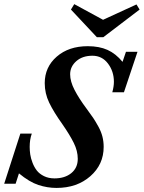

<svg xmlns="http://www.w3.org/2000/svg" viewBox="-57 -901 699 934"><path d="M414.1 -720.2 288.1 -854.5 304.2 -880.9 444.3 -804.7 606.9 -879.4 622.1 -854.5 445.8 -720.2ZM217.8 13.2Q173.3 13.2 129.6 -1.2Q85.9 -15.6 35.2 -57.6L19 -7.3H-36.6L42 -251H97.7Q87.4 -222.7 87.4 -186.5Q87.4 -168.5 90.1 -149.9Q92.8 -131.3 101.1 -109.6Q109.4 -87.9 122.1 -71.5Q134.8 -55.2 157 -44.2Q179.2 -33.2 208 -33.2Q258.3 -33.2 289.8 -58.8Q321.3 -84.5 321.3 -128.4Q321.3 -166.5 302 -205.6Q282.7 -244.6 247.1 -295.9Q203.6 -356.9 182.1 -401.9Q160.6 -446.8 160.6 -496.6Q160.6 -574.7 219 -625.5Q277.3 -676.3 370.1 -676.3Q425.8 -676.3 466.1 -658.2Q506.3 -640.1 539.1 -600.1L555.7 -648.9H611.8L545.9 -452.1H489.3Q497.1 -480.5 497.1 -502.9Q497.1 -553.7 468.3 -591.8Q439.5 -629.9 392.6 -629.9Q344.2 -629.9 314.2 -603.5Q284.2 -577.1 284.2 -539.6Q284.2 -504.9 305.7 -463.4Q327.1 -421.9 364.7 -371.6Q385.7 -343.3 396.7 -326.9Q407.7 -310.5 421.4 -285.6Q435.1 -260.7 441.2 -236.6Q447.3 -212.4 447.3 -186.5Q447.3 -100.6 382.3 -43.7Q317.4 13.2 217.8 13.2Z"/></svg>

Font: Elstob 6pt SemiBold
Style: Italic
Weight: 600
Italic angle: -20°
Designer: Peter S. Baker
Version: Version 1.015